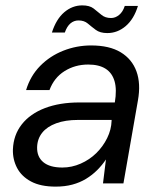

<svg xmlns="http://www.w3.org/2000/svg" viewBox="-20 -682 592 714"><path d="M187 12Q131 12 95.5 -7Q60 -26 43.5 -57.5Q27 -89 28 -126Q30 -180 61 -219.5Q92 -259 147 -280Q202 -301 275 -301H407Q415 -349 406 -380Q397 -411 372.5 -426.5Q348 -442 308 -442Q259 -442 220 -417.5Q181 -393 164 -347H77Q93 -400 129.5 -437Q166 -474 215.5 -493.5Q265 -513 319 -513Q387 -513 429 -487.5Q471 -462 487.5 -416.5Q504 -371 493 -309L439 0H363L374 -89Q360 -68 341.5 -49.5Q323 -31 300 -17Q277 -3 249 4.5Q221 12 187 12ZM212 -59Q247 -59 280 -73.5Q313 -88 338 -112.5Q363 -137 378.5 -168.5Q394 -200 395 -233V-236H270Q223 -236 189 -223.5Q155 -211 137 -188.5Q119 -166 118 -135Q117 -99 141 -79Q165 -59 212 -59ZM173 -561Q189 -611 219 -636.5Q249 -662 286 -662Q313 -662 328 -650.5Q343 -639 357 -627Q371 -615 393 -615Q409 -615 423 -626.5Q437 -638 444 -660H493Q478 -611 447.5 -585Q417 -559 379 -559Q352 -559 336 -571Q320 -583 306.5 -594.5Q293 -606 272 -606Q255 -606 242 -595Q229 -584 221 -561Z"/></svg>

Font: DM Sans 18pt
Style: Italic
Weight: 400
Italic angle: -10°
Designer: Colophon Foundry, Jonny Pinhorn
Foundry: Colophon Foundry
Version: Version 4.004;gftools[0.9.30]